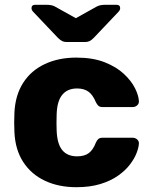

<svg xmlns="http://www.w3.org/2000/svg" viewBox="-20 -770 630 800"><path d="M298 10Q224.2 10 167.1 -16.9Q110 -43.8 76.7 -95.1Q43.4 -146.5 40.1 -219.4Q39.1 -235 39.1 -259.4Q39.1 -283.8 40.1 -300Q43.4 -373.2 76.4 -424.7Q109.4 -476.2 166.8 -503.1Q224.2 -530 298 -530Q367.2 -530 416.4 -510.5Q465.5 -491 496.4 -461.9Q527.4 -432.8 542.6 -402.3Q557.7 -371.8 558.7 -349.1Q559.7 -338.5 551.8 -331.3Q543.9 -324 533.6 -324H406.5Q395.9 -324 390.1 -329.1Q384.4 -334.3 379.4 -344.4Q367.1 -374.5 348.8 -387.9Q330.4 -401.4 301.1 -401.4Q261.2 -401.4 239.6 -375.2Q217.9 -349 216.1 -295Q214.7 -255 216.1 -224.4Q218.5 -169.1 239.9 -143.9Q261.2 -118.6 301.1 -118.6Q332.2 -118.6 350 -132.1Q367.8 -145.5 379.4 -175.6Q383.8 -185.7 389.8 -190.9Q395.9 -196 406.5 -196H533.6Q543.9 -196 551.8 -188.7Q559.7 -181.5 558.7 -170.9Q557.7 -154.5 548.8 -131.6Q539.9 -108.6 520.9 -83.9Q501.9 -59.1 471.6 -37.8Q441.4 -16.5 398.2 -3.2Q355 10 298 10ZM256.6 -595Q247.1 -595 239.5 -598.6Q231.9 -602.1 221.5 -612.1L118.9 -720.2Q111.3 -727.9 111.3 -735.9Q111.3 -750 126.5 -750H174.1Q182.6 -750 191.7 -748.6Q200.7 -747.2 208.5 -743L296 -694.2L383.5 -743Q391.9 -747.2 400.6 -748.6Q409.4 -750 417.9 -750H465.5Q480.7 -750 480.7 -735.9Q480.7 -727.9 473.1 -720.2L370.5 -612.1Q360.5 -602.1 352.9 -598.6Q345.2 -595 335.4 -595Z"/></svg>

Font: Rubik Light
Style: Regular
Weight: 300
Designer: Hubert and Fischer
Foundry: Hubert and Fischer
Version: Version 2.300;gftools[0.9.30]